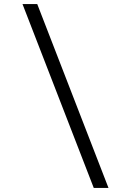

<svg xmlns="http://www.w3.org/2000/svg" viewBox="-20 -780 640 938"><path d="M438 138 90 -760H162L510 138Z"/></svg>

Font: IBM Plex Mono
Style: Regular
Weight: 400
Monospace: yes
Designer: Mike Abbink, Paul van der Laan, Pieter van Rosmalen
Foundry: Bold Monday
Version: Version 2.3